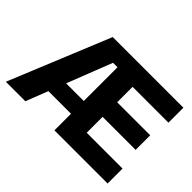

<svg xmlns="http://www.w3.org/2000/svg" viewBox="-134 -1016 1303 1303"><g transform="rotate(45 517.5 -364.0)"><path d="M16.1 0 314.5 -727.5H992.7V-584H648.9V-436H965.8V-295.9H648.9V-143.6H992.7V0H482.4V-605.5H439.5L203.1 0ZM188.5 -159.2V-281.7H561.5V-159.2Z"/></g></svg>

Font: Inter 20pt ExtraBold
Style: Regular
Weight: 800
Version: Version 4.001;git-66647c0bb